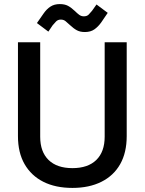

<svg xmlns="http://www.w3.org/2000/svg" viewBox="-20 -907 709 941"><path d="M335 14Q252 14 192.5 -16Q133 -46 100.5 -102.5Q68 -159 68 -240V-700H177V-237Q177 -163 218 -123Q259 -83 335 -83Q411 -83 452 -123Q493 -163 493 -237V-700H601V-240Q601 -159 569 -102.5Q537 -46 477 -16Q417 14 335 14ZM217 -752 161 -794 193 -840Q208 -862 227 -874.5Q246 -887 273 -887Q297 -887 313 -878.5Q329 -870 347 -853Q358 -842 368 -834.5Q378 -827 391 -827Q406 -827 414.5 -835.5Q423 -844 431 -854L453 -885L508 -844L476 -797Q461 -776 442.5 -763Q424 -750 396 -750Q373 -750 357 -758.5Q341 -767 323 -784Q311 -795 301.5 -803Q292 -811 278 -811Q264 -811 255 -802Q246 -793 238 -783Z"/></svg>

Font: Space Grotesk Medium
Style: Regular
Weight: 500
Designer: Florian Karsten
Foundry: Florian Karsten
Version: Version 2.000